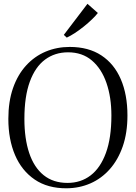

<svg xmlns="http://www.w3.org/2000/svg" viewBox="-20 -1004 732 1035"><path d="M339 11Q237 11.5 167 -36.2Q97 -84 61 -168.2Q25 -252.5 25 -363Q25 -457 50.2 -529.2Q75.5 -601.5 120.8 -651Q166 -700.5 226.2 -725.8Q286.5 -751 356 -751Q457 -751 526.2 -705.5Q595.5 -660 631.2 -577Q667 -494 667 -381.5Q667 -288 641.8 -215.2Q616.5 -142.5 571.8 -92Q527 -41.5 467.5 -15.5Q408 10.5 339 11ZM344 -18Q415.5 -18 468.5 -58.5Q521.5 -99 551 -179.8Q580.5 -260.5 580.5 -381.5Q580.5 -479.5 554 -556.5Q527.5 -633.5 475.5 -677.8Q423.5 -722 347 -722Q276 -722 223 -682.8Q170 -643.5 140.8 -563.8Q111.5 -484 111.5 -363Q111.5 -256.5 137.5 -179Q163.5 -101.5 215.2 -59.8Q267 -18 344 -18ZM339.5 -801.5 324 -816 451.5 -983.5 507.5 -934Q496 -919 476 -899.8Q456 -880.5 432 -861.2Q408 -842 384 -826.2Q360 -810.5 340.5 -801.5Z"/></svg>

Font: Merriweather 120pt Light
Style: Regular
Weight: 300
Version: Version 2.100